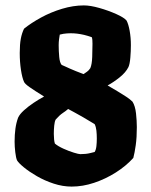

<svg xmlns="http://www.w3.org/2000/svg" viewBox="-20 -690 560 710"><path d="M245 0Q212 0 178.5 -11Q145 -22 116.5 -38.5Q88 -55 68.5 -71Q49 -87 43 -97Q39 -106 36.5 -127Q34 -148 34 -166Q34 -192 37 -214Q40 -236 47 -255Q53 -268 68.5 -282Q84 -296 104 -309.5Q124 -323 143 -333Q106 -356 89 -368Q72 -380 69 -387Q62 -402 57.5 -431.5Q53 -461 53 -494Q53 -526 57 -547Q61 -568 69 -584Q95 -605 131.5 -625Q168 -645 209.5 -657.5Q251 -670 290 -670Q314 -670 347.5 -660.5Q381 -651 410 -638Q439 -625 448 -614Q455 -601 459.5 -576Q464 -551 464 -523Q464 -501 462 -477Q460 -453 455 -442Q445 -422 422.5 -404Q400 -386 378 -374Q397 -363 414.5 -352.5Q432 -342 446.5 -332.5Q461 -323 470 -314Q480 -298 483 -270.5Q486 -243 486 -220Q486 -182 482 -153.5Q478 -125 473 -106Q446 -76 408 -52Q370 -28 328 -14Q286 0 245 0ZM277 -120Q288 -120 297 -121Q306 -122 314 -124Q322 -126 330 -128Q335 -136 336.5 -149.5Q338 -163 338 -178Q338 -193 336.5 -207Q335 -221 330 -231Q304 -247 286.5 -257Q269 -267 256 -274Q243 -281 232 -287Q224 -280 212 -272Q200 -264 186 -248Q182 -241 180.5 -225.5Q179 -210 179 -195Q179 -184 180 -174.5Q181 -165 183 -159Q195 -149 215 -140Q235 -131 253 -125.5Q271 -120 277 -120ZM289 -416Q296 -421 302 -425Q308 -429 314 -438Q320 -452 321 -479.5Q322 -507 322 -528Q322 -536 321.5 -542.5Q321 -549 320 -552Q304 -558 291 -561Q278 -564 266 -565.5Q254 -567 241 -567Q235 -567 228 -566.5Q221 -566 214.5 -565Q208 -564 201 -562Q200 -556 198.5 -545.5Q197 -535 197 -523Q197 -501 199 -479.5Q201 -458 208 -450Q213 -448 220.5 -444.5Q228 -441 238 -436.5Q248 -432 260.5 -427Q273 -422 289 -416Z"/></svg>

Font: Texturina Medium 12pt Black
Style: Regular
Weight: 900
Version: Version 1.002